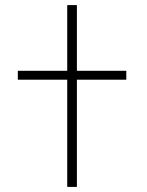

<svg xmlns="http://www.w3.org/2000/svg" viewBox="-20 -734 576 754"><path d="M244 0V-421H50V-456H244V-714H282V-456H476V-421H282V0Z"/></svg>

Font: Noto Sans Georgian SemiCondensed ExtraLight
Style: Regular
Weight: 200
Width: 4
Designer: Monotype Design Team, Akaki Razmadze
Foundry: Google LLC
Version: Version 2.005; ttfautohint (v1.8.4.7-5d5b)